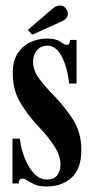

<svg xmlns="http://www.w3.org/2000/svg" viewBox="-20 -669 341 700"><path d="M150.5 11Q124 11 107.5 3.8Q91 -3.5 80.2 -10.8Q69.5 -18 61 -18Q49 -18 48 0H25.5V-163.5H52.5Q56 -128.5 69.5 -94Q83 -59.5 103.8 -37Q124.5 -14.5 150.5 -14.5Q177 -14.5 188.8 -30.2Q200.5 -46 200.5 -69Q200.5 -101.5 177.8 -136.5Q155 -171.5 121 -207Q79 -251.5 52.8 -296.8Q26.5 -342 26.5 -402.5Q26.5 -447.5 45 -475.2Q63.5 -503 92 -515.8Q120.5 -528.5 151 -528.5Q184 -528.5 199.5 -517Q215 -505.5 224.5 -505.5Q234.5 -505.5 235.5 -523.5H259V-364.5H232Q229 -396.5 219.2 -428.5Q209.5 -460.5 193 -481.5Q176.5 -502.5 152 -502.5Q129.5 -502.5 115 -486.2Q100.5 -470 100.5 -443.5Q100.5 -412.5 122.2 -383Q144 -353.5 178 -319Q218 -277.5 247.2 -231.5Q276.5 -185.5 276.5 -122Q276.5 -53.5 240.8 -21.2Q205 11 150.5 11ZM97.5 -542.5 81.5 -560 170.5 -636.5Q185 -649 198.5 -649Q215 -649 223.5 -633Q227.5 -627 227.5 -619.5Q227.5 -599.5 199.5 -588.5Z"/></svg>

Font: Imbue 50pt
Style: Bold
Weight: 700
Designer: Tyler Finck
Foundry: Etcetera Type Company
Version: Version 1.102; ttfautohint (v1.8.3)